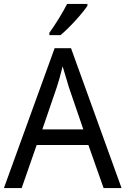

<svg xmlns="http://www.w3.org/2000/svg" viewBox="-20 -964 644 984"><path d="M433 -221H168L91 0H0L260 -717H344L603 0H511ZM333 -517 301 -624Q284 -555 271 -517L197 -301H407ZM428 -934Q408 -904 365 -857Q322 -810 290 -784H233V-796Q255 -826 281.5 -869Q308 -912 324 -944H428Z"/></svg>

Font: Noto Sans Display
Style: Regular
Weight: 400
Designer: Monotype Design team
Foundry: Monotype Imaging Inc.
Version: Version 1.000